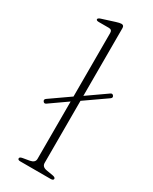

<svg xmlns="http://www.w3.org/2000/svg" viewBox="-190 -773 656 821"><g transform="rotate(30 137.5 -363.0)"><path d="M27.5 -272Q22 -280 31 -286.5L127.5 -354V-667.5Q127.5 -684 111.5 -684H62.5Q49 -684 49 -690.5Q49 -696.5 61.5 -700.5L124.5 -720.5Q141.5 -726 150 -726Q162.5 -726 162.5 -712V-377.5L257.5 -444Q266 -450 272 -441.5Q277.5 -433.5 268.5 -427L162.5 -353V-46.5Q162.5 -27 187 -23L217 -18Q232.5 -15.5 232.5 -8Q232.5 0 219 0H69Q56.5 0 56.5 -8Q56.5 -15 71 -17.5L103 -23Q127.5 -27.5 127.5 -46V-329.5L42 -269.5Q33.5 -263.5 27.5 -272Z"/></g></svg>

Font: Fraunces 9pt S000 Thin
Style: Regular
Weight: 100
Version: Version 1.000; ttfautohint (v1.8.3)